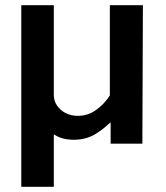

<svg xmlns="http://www.w3.org/2000/svg" viewBox="-20 -550 636 735"><path d="M61.5 165V-530H186V-186Q186 -164 198.2 -146Q210.5 -128 231.2 -117.2Q252 -106.5 278.5 -106.5Q315 -106.5 346 -127.8Q377 -149 400.5 -184.5V-530H527L525 0H403.5V-82Q369.5 -50.5 341.8 -34.8Q314 -19 282 -16Q256.5 -13.5 232.2 -17.5Q208 -21.5 186 -35.5V165Z"/></svg>

Font: Public Sans Thin SemiBold
Style: Regular
Weight: 600
Version: Version 2.001